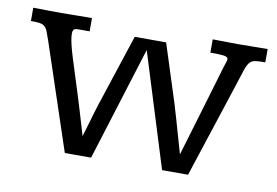

<svg xmlns="http://www.w3.org/2000/svg" viewBox="-56 -525 891 618"><g transform="rotate(10 390.0 -215.5)"><path d="M6.8 -437Q31.7 -436.5 55.9 -436.3Q80.1 -436 99.6 -436Q117.2 -436 142.8 -436.5Q168.5 -437 198.7 -437V-393.6Q168 -393.6 162.1 -393.6Q150.9 -393.6 147.2 -389.9Q143.6 -386.2 143.6 -376Q143.6 -366.2 146 -353.8Q148.4 -341.3 152.1 -327.6Q155.8 -314 160.2 -299.8Q164.6 -285.6 168.9 -272.5Q174.3 -254.9 181.4 -232.7Q188.5 -210.4 195.8 -187Q203.1 -163.6 210 -140.9Q216.8 -118.2 222.2 -100.1Q227.5 -82 231 -70.6Q234.4 -59.1 234.9 -57.6Q243.7 -86.9 251 -111.8Q253.9 -122.6 257.1 -133.1Q260.3 -143.6 263.2 -152.8Q266.1 -162.1 268.3 -169.2Q270.5 -176.3 272 -180.2L344.7 -401.4H447.3L508.8 -209.5Q510.7 -202.1 513.9 -191.7Q517.1 -181.2 520.8 -168.9Q524.4 -156.7 528.1 -143.3Q531.7 -129.9 535.6 -117.2Q544.4 -86.9 553.7 -54.2Q579.6 -140.6 600.1 -209.5Q608.9 -238.8 617.4 -267.6Q626 -296.4 632.6 -318.8Q639.2 -341.3 643.6 -356Q647.9 -370.6 648.9 -372.1Q649.9 -375.5 650.4 -377.7Q650.9 -379.9 651.4 -382.3Q650.4 -390.1 637.9 -391.8Q625.5 -393.6 593.3 -393.6V-437Q613.8 -437 635 -436.5Q656.2 -436 676.8 -436Q701.2 -436 724.9 -436.5Q748.5 -437 772.9 -437V-393.6Q751 -393.6 739.7 -391.8Q728.5 -390.1 721.4 -381.6Q714.4 -373 708.5 -354.7Q702.6 -336.4 691.9 -303.2L590.8 5.9H505.9L390.1 -366.2L273.9 5.9H188L72.3 -341.3Q65.9 -359.9 61.8 -370.1Q57.6 -380.4 51.5 -385.5Q45.4 -390.6 35.2 -392.1Q24.9 -393.6 6.8 -393.6Z"/></g></svg>

Font: Kameron
Style: Regular
Weight: 400
Version: Version 1.000